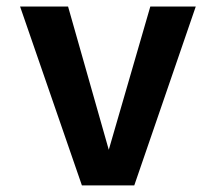

<svg xmlns="http://www.w3.org/2000/svg" viewBox="-20 -563 655 583"><path d="M574.4 -543.1 387.7 0H228.7L41 -543.1H186.7L310.3 -108.2L436.4 -543.1Z"/></svg>

Font: Fira Code SemiBold
Style: Regular
Weight: 600
Designer: Carrois Corporate, Edenspiekermann AG, Nikita Prokopov
Foundry: Carrois Corporate, Edenspiekermann AG, Nikita Prokopov
Version: Version 6.002